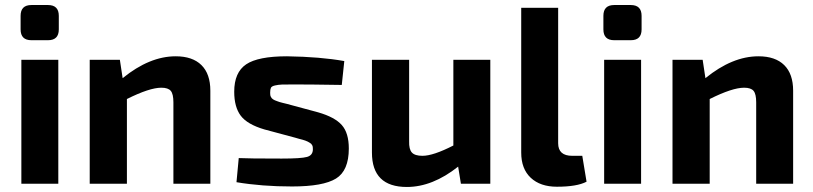

<svg xmlns="http://www.w3.org/2000/svg" viewBox="-20 -731 3234 764"><path d="M105 -711H171Q214 -711 214 -668V-614Q214 -571 171 -571H105Q62 -571 62 -614V-668Q62 -711 105 -711ZM212 0H65V-493H212Z M457 -493 468 -420Q575 -507 679 -507Q746 -507 781.5 -472Q817 -437 817 -370V0H670V-324Q670 -357 659.5 -369.5Q649 -382 622 -382Q575 -382 485 -337V0H337V-493Z M1155 -183 1032 -216Q964 -236 938 -270.5Q912 -305 912 -366Q912 -443 959.5 -475Q1007 -507 1122 -507Q1255 -505 1350 -488L1340 -393Q1214 -395 1150 -395Q1115 -395 1101.5 -394.5Q1088 -394 1074.5 -391Q1061 -388 1058 -381.5Q1055 -375 1055 -362Q1055 -357 1055.5 -353Q1056 -349 1058 -345.5Q1060 -342 1061.5 -340Q1063 -338 1067 -335.5Q1071 -333 1073.5 -332Q1076 -331 1082.5 -328.5Q1089 -326 1092.5 -325Q1096 -324 1105.5 -321.5Q1115 -319 1120 -318L1246 -284Q1312 -265 1340 -233.5Q1368 -202 1368 -140Q1368 -52 1317 -20.5Q1266 11 1142 11Q1022 11 921 -6L930 -102Q966 -100 1101 -100Q1178 -100 1201.5 -106.5Q1225 -113 1225 -137Q1225 -142 1224.5 -146Q1224 -150 1222 -153.5Q1220 -157 1218 -159Q1216 -161 1211.5 -163.5Q1207 -166 1204.5 -167.5Q1202 -169 1195 -171.5Q1188 -174 1184 -175Q1180 -176 1170.5 -178.5Q1161 -181 1155 -183Z M1931 -493V0H1814L1803 -68Q1701 13 1599 13Q1460 13 1460 -124V-493H1608V-169Q1607 -137 1619 -124Q1631 -111 1661 -111Q1704 -111 1784 -152V-493Z M2201 -700V-161Q2201 -111 2257 -111H2297L2314 -8Q2276 12 2196 12Q2130 12 2092 -23.5Q2054 -59 2054 -124V-700Z M2424 -711H2490Q2533 -711 2533 -668V-614Q2533 -571 2490 -571H2424Q2381 -571 2381 -614V-668Q2381 -711 2424 -711ZM2531 0H2384V-493H2531Z M2776 -493 2787 -420Q2894 -507 2998 -507Q3065 -507 3100.5 -472Q3136 -437 3136 -370V0H2989V-324Q2989 -357 2978.5 -369.5Q2968 -382 2941 -382Q2894 -382 2804 -337V0H2656V-493Z"/></svg>

Font: Exo 2.0
Style: Bold
Weight: 700
Designer: Natanael Gama
Version: Version 1.001;PS 001.001;hotconv 1.0.70;makeotf.lib2.5.58329